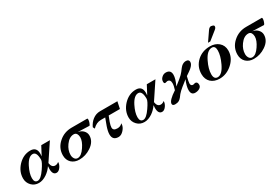

<svg xmlns="http://www.w3.org/2000/svg" viewBox="76 -1780 4159 2853"><g transform="rotate(-30 2155.5 -354.0)"><path d="M668 -454 479 -170Q491 -88 550 -88Q583 -88 612 -113V-108Q612 -69 583 -28Q551 16 515 16Q448 16 448 -87Q448 -103 451 -135Q408 -72 348 -31Q278 16 212 16Q137 16 88 -35Q38 -87 38 -160Q38 -278 128 -373Q219 -467 337 -467Q445 -467 445 -351Q445 -329 442 -307L520 -454ZM410 -269Q410 -404 342 -404Q269 -404 208 -284Q154 -177 154 -98Q154 -21 212 -21Q266 -21 341 -131Q410 -231 410 -269Z M1316 -434Q1316 -412 1307 -387Q1298 -358 1285 -345L1085 -352Q1139 -343 1173 -310Q1212 -272 1212 -222Q1212 -117 1107 -47Q1014 16 905 16Q825 16 773 -32Q722 -81 722 -161Q722 -286 820 -372Q912 -454 1041 -454H1311Q1316 -446 1316 -434ZM1081 -266Q1081 -300 1067 -325Q1051 -353 1017 -353Q940 -353 879 -268Q824 -192 824 -110Q824 -75 841 -47Q860 -16 895 -16Q958 -16 1021 -111Q1081 -199 1081 -266Z M1826 -454 1801 -335H1608Q1600 -313 1591 -291Q1582 -269 1574 -247Q1554 -190 1554 -158Q1554 -104 1627 -104Q1681 -104 1711 -141L1712 -131Q1712 -82 1669 -33Q1626 16 1578 16Q1477 16 1477 -85Q1477 -136 1503 -212Q1514 -243 1526 -274Q1538 -305 1549 -336H1474Q1396 -336 1332 -269L1316 -302Q1347 -369 1400 -410Q1458 -454 1527 -454Z M2479 -454 2290 -170Q2302 -88 2361 -88Q2394 -88 2423 -113V-108Q2423 -69 2394 -28Q2362 16 2326 16Q2259 16 2259 -87Q2259 -103 2262 -135Q2219 -72 2159 -31Q2089 16 2023 16Q1948 16 1899 -35Q1849 -87 1849 -160Q1849 -278 1939 -373Q2030 -467 2148 -467Q2256 -467 2256 -351Q2256 -329 2253 -307L2331 -454ZM2221 -269Q2221 -404 2153 -404Q2080 -404 2019 -284Q1965 -177 1965 -98Q1965 -21 2023 -21Q2077 -21 2152 -131Q2221 -231 2221 -269Z M3057 -418Q3057 -375 3000 -327Q2983 -312 2907 -261Q2885 -174 2885 -148Q2885 -103 2925 -103Q2932 -103 2943.5 -107.5Q2955 -112 2961 -112Q3002 -112 3002 -58Q3002 -22 2964 -1Q2932 16 2893 16Q2824 16 2824 -67Q2824 -132 2866 -231Q2843 -212 2820 -194Q2797 -176 2774 -158Q2716 -111 2689 -78Q2681 -67 2673 -57Q2665 -47 2657 -36Q2637 -11 2617 0Q2589 16 2550 16Q2503 16 2503 -17Q2503 -74 2648 -168Q2670 -234 2670 -277Q2670 -342 2616 -342Q2610 -342 2598 -337.5Q2586 -333 2579 -333Q2558 -333 2558 -366Q2558 -406 2589 -434Q2620 -464 2660 -464Q2745 -464 2745 -378Q2745 -311 2694 -205Q2717 -223 2739.5 -241Q2762 -259 2785 -277Q2813 -300 2833 -320Q2853 -340 2866 -357Q2886 -385 2900.5 -402.5Q2915 -420 2923 -428Q2961 -463 3004 -463Q3057 -463 3057 -418Z M3631 -284Q3631 -162 3532 -72Q3434 17 3312 17Q3267 17 3229.5 3.5Q3192 -10 3165 -35Q3138 -60 3123.5 -96Q3109 -132 3109 -177Q3109 -305 3201 -391Q3290 -473 3421 -473Q3511 -473 3569 -424Q3631 -371 3631 -284ZM3496 -363Q3496 -442 3439 -442Q3355 -442 3291 -309Q3234 -193 3234 -101Q3234 -17 3298 -17Q3374 -17 3439 -154Q3496 -274 3496 -363ZM3621 -717Q3637 -710 3637 -694Q3637 -670 3611 -649L3466 -533H3427L3534 -689Q3559 -725 3588 -725Q3597 -725 3621 -717Z M4311 -434Q4311 -412 4302 -387Q4293 -358 4280 -345L4080 -352Q4134 -343 4168 -310Q4207 -272 4207 -222Q4207 -117 4102 -47Q4009 16 3900 16Q3820 16 3768 -32Q3717 -81 3717 -161Q3717 -286 3815 -372Q3907 -454 4036 -454H4306Q4311 -446 4311 -434ZM4076 -266Q4076 -300 4062 -325Q4046 -353 4012 -353Q3935 -353 3874 -268Q3819 -192 3819 -110Q3819 -75 3836 -47Q3855 -16 3890 -16Q3953 -16 4016 -111Q4076 -199 4076 -266Z"/></g></svg>

Font: GFS Didot
Style: Bold Italic
Weight: 700
Italic angle: -12°
Designer: Designed by Takis Katsoulidis and George D. Matthiopoulos.
Foundry: Designed by Takis Katsoulidis and George D. Matthiopoulos.
Version: Version 1.0